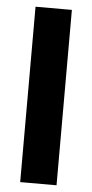

<svg xmlns="http://www.w3.org/2000/svg" viewBox="-52 -739 370 771"><g transform="rotate(5 133.0 -353.5)"><path d="M206.1 0H59.6V-707H206.1Z"/></g></svg>

Font: WEMIX Pretendard
Style: Bold
Weight: 700
Designer: Base glyphs from Inter by Rasmus Andersson; Hangeul glyphs from Noto Sans CJK(Source Han Sans) by Jang Soo-young and Kan
Foundry: Kil Hyung-jin
Version: Version 1.000